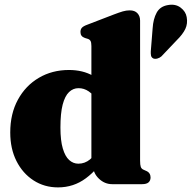

<svg xmlns="http://www.w3.org/2000/svg" viewBox="-20 -800 833 834"><path d="M384.5 -87.5 377 -88V-600Q377 -616 373 -622.5Q369 -629 360.5 -631.5L349 -635Q339 -638.5 334.2 -644.8Q329.5 -651 329.5 -661Q329.5 -672.5 335.8 -679.5Q342 -686.5 360 -693L473 -736.5Q498 -746 513.2 -750.5Q528.5 -755 543.5 -755Q565.5 -755 577 -742.5Q588.5 -730 588.5 -711V-103Q588.5 -83.5 591.5 -75.2Q594.5 -67 602 -63.5L613 -58.5Q624.5 -54 629.2 -46.5Q634 -39 634 -29.5Q634 -15.5 625.2 -7.8Q616.5 0 597 0H467.5Q434.5 0 409.5 -24Q384.5 -48 384.5 -80.5ZM24.5 -224.5Q24.5 -306 57.8 -367Q91 -428 148.8 -462Q206.5 -496 279.5 -496Q340 -496 384.5 -470.5Q429 -445 461.5 -393L408 -357Q385.5 -389.5 365.2 -403.2Q345 -417 321 -417Q297.5 -417 279.8 -400Q262 -383 252.2 -345.5Q242.5 -308 242.5 -246Q242.5 -189.5 252.8 -155Q263 -120.5 280.5 -104.8Q298 -89 320.5 -89Q348.5 -89 371 -107.5Q393.5 -126 414 -167.5L448.5 -134Q406.5 -65.5 353.2 -25.8Q300 14 232 14Q172.5 14 125.5 -16.5Q78.5 -47 51.5 -100.5Q24.5 -154 24.5 -224.5ZM643 -677Q645.5 -717.5 660.5 -745Q675.5 -772.5 709.5 -778Q742 -784 764.5 -767Q787 -750 791 -725.5Q796 -697.5 785 -674.2Q774 -651 747.5 -625L681 -555Q673.5 -548.5 663.8 -545.8Q654 -543 646 -546Q637.5 -550.5 636 -558.8Q634.5 -567 635 -577Z"/></svg>

Font: Fraunces Black
Style: Regular
Weight: 900
Version: Version 1.000;[b76b70a41]